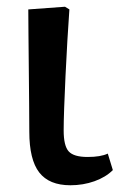

<svg xmlns="http://www.w3.org/2000/svg" viewBox="-20 -536 355 570"><path d="M189 14Q126 14 96.5 -24Q67 -62 67 -145Q67 -178 66.5 -228Q66 -278 65.5 -332.5Q65 -387 64.5 -434Q64 -481 64 -508L173 -516L186 -508Q183 -467 180 -415Q177 -363 174.5 -311Q172 -259 170.5 -216Q169 -173 169 -149Q169 -103 184 -86.5Q199 -70 240 -70Q279 -70 300 -80L315 -31Q294 -10 260.5 2Q227 14 189 14Z"/></svg>

Font: Literata 12pt Medium
Style: Regular
Weight: 500
Designer: Latin by Veronika Burian and Jose Scaglione. Greek by Irene Vlachou. Cyrillic by Vera Evstafieva.
Foundry: TypeTogether
Version: Version 3.002